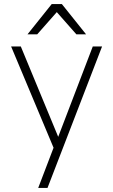

<svg xmlns="http://www.w3.org/2000/svg" viewBox="-20 -730 560 950"><path d="M245 1 35 -500H83L268 -53L439 -500H485L215 200H169ZM261 -670 164 -560H116L236 -710H286L406 -560H358Z"/></svg>

Font: Retni Sans Light
Style: Regular
Weight: 300
Designer: Vitaly Kuzmin
Foundry: ParaType Ltd.
Version: Version 1.00;March 2, 2019;FontCreator 11.5.0.2425 64-bit; t